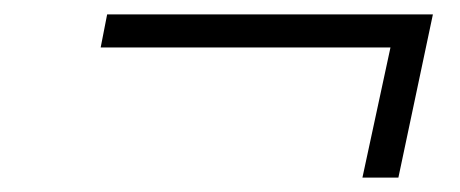

<svg xmlns="http://www.w3.org/2000/svg" viewBox="-20 -533 640 267"><path d="M484 -286 523 -467H120L129 -513H582L534 -286Z"/></svg>

Font: Victor Mono Thin
Style: Italic
Weight: 100
Italic angle: -12°
Monospace: yes
Designer: Rune Bjørnerås
Version: Version 1.561;gftools[0.9.30]